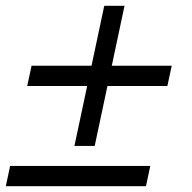

<svg xmlns="http://www.w3.org/2000/svg" viewBox="-26 -643 664 663"><path d="M360 -416H567L552 -346H345L301 -139H231L275 -346H68L83 -416H290L334 -623H404ZM9 -70H493L478 0H-6Z"/></svg>

Font: Fragment Mono
Style: Italic
Weight: 400
Italic angle: -12°
Designer: Wei Huang based on Nimbus Sans by URW Studio, based on Helvetica by Max Miedinger.
Foundry: Wei Huang
Version: Version 1.011; ttfautohint (v1.8.4.7-5d5b)